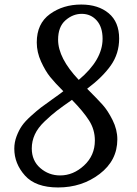

<svg xmlns="http://www.w3.org/2000/svg" viewBox="-20 -739 602 846"><path d="M43 -84Q43 -112 53 -138.5Q63 -165 76.5 -184.5Q90 -204 116 -227.5Q142 -251 159.5 -264.5Q177 -278 210.5 -301.5Q244 -325 259 -337Q222 -374 201 -400Q180 -426 161 -467.5Q142 -509 142 -552Q142 -635 200 -677Q258 -719 338 -719Q413 -719 459 -680.5Q505 -642 505 -569Q505 -503 468.5 -451Q432 -399 364 -348Q409 -303 432 -277.5Q455 -252 476 -210Q497 -168 497 -125Q497 -32 419 27.5Q341 87 236 87Q137 87 90 34.5Q43 -18 43 -84ZM120 -85Q120 -31 157.5 1.5Q195 34 245 34Q303 34 350.5 -10Q398 -54 398 -120Q398 -168 372.5 -208Q347 -248 297 -299Q254 -269 230.5 -251Q207 -233 177 -204.5Q147 -176 133.5 -146.5Q120 -117 120 -85ZM236 -564Q236 -483 327 -387Q432 -475 432 -568Q432 -620 406 -649Q380 -678 340 -678Q301 -678 268.5 -649.5Q236 -621 236 -564Z"/></svg>

Font: Dancing Script
Style: Bold
Weight: 700
Designer: Pablo Impallari
Foundry: Pablo Impallari. www.impallari.com Igino Marini. www.ikern.com
Version: Version 1.002